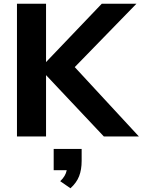

<svg xmlns="http://www.w3.org/2000/svg" viewBox="-20 -732 765 1030"><path d="M725 0H537L227 -329V0H71V-712H227V-399L526 -712H712L381 -372ZM418 67V131Q418 178 404.5 213Q391 248 358 278L303 240Q332 213 338 181H268V67Z"/></svg>

Font: Muli ExtraBold
Style: Regular
Weight: 800
Designer: Vernon Adams
Foundry: Vernon Adams
Version: Version 2.000